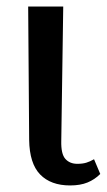

<svg xmlns="http://www.w3.org/2000/svg" viewBox="-20 -556 328 586"><path d="M194 10Q135 10 102.5 -23.5Q70 -57 69 -129L66 -536H173L167 -126Q166 -86 179.5 -71Q193 -56 216 -56Q232 -56 243.5 -59.5Q255 -63 267 -70L286 -25Q269 -8 247 1Q225 10 194 10Z"/></svg>

Font: Noto Serif ExtraCondensed Medium
Style: Regular
Weight: 500
Width: 2
Designer: Monotype Design Team
Foundry: Monotype Imaging Inc.
Version: Version 2.015